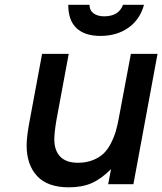

<svg xmlns="http://www.w3.org/2000/svg" viewBox="-20 -780 687 813"><path d="M438 0 450.2 -64Q408.2 -22 367.7 -4.4Q327.1 13.2 272 13.2Q181.2 13.2 137 -34.7Q92.8 -82.5 92.8 -164.1Q92.8 -198.2 103 -254.9L158.2 -551.8H271L219.2 -272.9Q210 -218.8 210 -190.9Q210 -142.6 235.1 -116.7Q260.3 -90.8 310.1 -90.8Q344.7 -90.8 372.3 -101.6Q399.9 -112.3 418 -129.4Q436 -146.5 449.5 -172.9Q462.9 -199.2 470.5 -224.9Q478 -250.5 483.9 -284.2L534.2 -551.8H647L544.9 0ZM269 -759.8H358.9Q358.9 -736.3 376 -723.6Q393.1 -710.9 420.9 -710.9Q482.9 -710.9 501 -759.8H589.8Q572.8 -697.3 523.7 -662.6Q474.6 -627.9 404.8 -627.9Q339.4 -627.9 304.2 -660.6Q269 -693.4 269 -759.8Z"/></svg>

Font: Involve SemiBold Oblique
Style: Italic
Weight: 600
Italic angle: -10.5°
Designer: Stefan Peev
Foundry: Context Ltd.
Version: Version 1.001